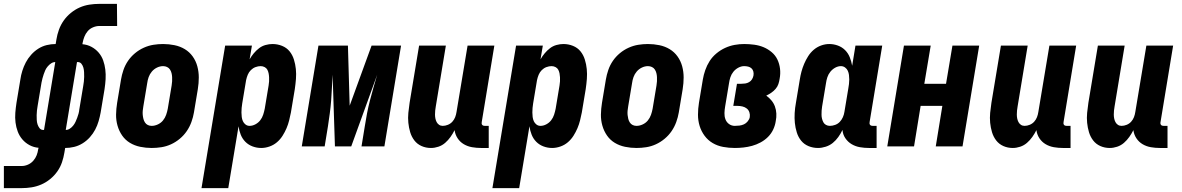

<svg xmlns="http://www.w3.org/2000/svg" viewBox="-75 -755 6095 990"><path d="M-55 215V101H37Q53 101 69 94Q85 87 96.5 74Q108 61 114 45.5Q120 30 122 14L124 7Q99 5 77.5 -6.5Q56 -18 40.5 -36Q25 -54 16.5 -76.5Q8 -99 5 -123.5Q2 -148 4 -173.5Q6 -199 10 -225L30 -345Q33 -367 40 -389.5Q47 -412 58 -433Q69 -454 85.5 -472.5Q102 -491 122.5 -504Q143 -517 166 -522.5Q189 -528 212 -528L216 -552Q220 -577 229 -602Q238 -627 253.5 -649Q269 -671 290.5 -688.5Q312 -706 336 -716.5Q360 -727 385.5 -731Q411 -735 436 -735H528L529 -621H437Q421 -621 404.5 -614Q388 -607 377 -594Q366 -581 360 -565.5Q354 -550 351 -534L350 -527Q375 -525 396.5 -513.5Q418 -502 433.5 -484Q449 -466 457 -443.5Q465 -421 468 -396.5Q471 -372 469.5 -346.5Q468 -321 464 -295L444 -175Q440 -153 433.5 -130.5Q427 -108 416 -87Q405 -66 388.5 -47.5Q372 -29 351 -16Q330 -3 307 2.5Q284 8 261 8L257 32Q253 57 244.5 82Q236 107 220.5 129Q205 151 183.5 168.5Q162 186 137.5 196.5Q113 207 87.5 211Q62 215 37 215ZM264 -85Q275 -85 285 -91.5Q295 -98 302.5 -107.5Q310 -117 314.5 -127Q319 -137 323 -147.5Q327 -158 330 -169Q333 -180 334 -191L354 -311Q356 -323 357.5 -335Q359 -347 359 -359Q359 -371 358.5 -383Q358 -395 355 -406Q352 -417 345 -426Q338 -435 326 -435H322ZM148 -85H152L210 -435Q199 -435 189 -428.5Q179 -422 171 -412.5Q163 -403 158.5 -393Q154 -383 150.5 -372.5Q147 -362 144 -351Q141 -340 139 -329L119 -209Q117 -197 115.5 -185Q114 -173 114 -161Q114 -149 114.5 -137Q115 -125 118.5 -114Q122 -103 129 -94Q136 -85 148 -85Z M707 8Q677 8 648 2Q619 -4 595 -18.5Q571 -33 555 -56Q539 -79 531 -107Q523 -135 523.5 -164.5Q524 -194 529 -225L549 -345Q553 -369 561.5 -394Q570 -419 585 -441Q600 -463 621 -480.5Q642 -498 666.5 -509Q691 -520 716 -524Q741 -528 766 -528Q796 -528 825 -522Q854 -516 878 -501.5Q902 -487 918.5 -464Q935 -441 942.5 -413Q950 -385 950 -355.5Q950 -326 945 -295L925 -175Q921 -151 912 -126Q903 -101 888 -79Q873 -57 852 -39.5Q831 -22 807 -11Q783 0 757.5 4Q732 8 707 8ZM707 -106Q723 -106 739 -113.5Q755 -121 765.5 -134Q776 -147 781.5 -162.5Q787 -178 790 -194L810 -314Q812 -325 812.5 -336Q813 -347 812.5 -357.5Q812 -368 809.5 -378Q807 -388 801.5 -396.5Q796 -405 786.5 -409.5Q777 -414 766 -414Q750 -414 734.5 -406.5Q719 -399 708 -386Q697 -373 691.5 -357.5Q686 -342 684 -326L664 -206Q662 -195 661 -184Q660 -173 661 -162.5Q662 -152 664.5 -142Q667 -132 672.5 -123.5Q678 -115 687 -110.5Q696 -106 707 -106Z M964 215 1086 -520H1224L1212 -449Q1221 -465 1233.5 -480Q1246 -495 1261 -506.5Q1276 -518 1294.5 -523Q1313 -528 1330 -528Q1356 -528 1379.5 -518.5Q1403 -509 1418 -490.5Q1433 -472 1440.5 -448Q1448 -424 1450.5 -399Q1453 -374 1451 -348Q1449 -322 1445 -295L1425 -175Q1421 -155 1416 -134.5Q1411 -114 1402.5 -94Q1394 -74 1382 -55Q1370 -36 1353 -21.5Q1336 -7 1314.5 0.5Q1293 8 1272 8Q1249 8 1227.5 0Q1206 -8 1190.5 -23.5Q1175 -39 1166.5 -60Q1158 -81 1155 -104L1102 215ZM1212 -106Q1227 -106 1242 -114Q1257 -122 1267 -135Q1277 -148 1282 -163.5Q1287 -179 1290 -194L1310 -314Q1312 -325 1312.5 -335.5Q1313 -346 1312.5 -356.5Q1312 -367 1310 -377Q1308 -387 1303.5 -395.5Q1299 -404 1289.5 -409Q1280 -414 1269 -414Q1256 -414 1242.5 -409Q1229 -404 1218.5 -393.5Q1208 -383 1202.5 -369.5Q1197 -356 1194 -342L1174 -222Q1172 -210 1171 -198.5Q1170 -187 1170 -175Q1170 -163 1171.5 -151.5Q1173 -140 1177.5 -130Q1182 -120 1191 -113Q1200 -106 1212 -106Z M1481 0 1567 -520H1719L1728 -210L1841 -520H1993L1907 0H1789L1806 -104Q1811 -137 1817.5 -170.5Q1824 -204 1832.5 -237Q1841 -270 1850.5 -303Q1860 -336 1870 -370L1736 0H1652L1640 -370Q1638 -336 1636.5 -303Q1635 -270 1632.5 -237Q1630 -204 1625.5 -170.5Q1621 -137 1616 -104L1599 0Z M2147 8Q2121 8 2098.5 -2Q2076 -12 2061.5 -31Q2047 -50 2040 -73.5Q2033 -97 2030.5 -122Q2028 -147 2030.5 -173Q2033 -199 2037 -225L2086 -520H2224L2172 -206Q2170 -195 2169 -185Q2168 -175 2168 -164.5Q2168 -154 2170 -144Q2172 -134 2176.5 -125.5Q2181 -117 2189 -111.5Q2197 -106 2208 -106Q2221 -106 2234.5 -111.5Q2248 -117 2257.5 -127.5Q2267 -138 2272 -151Q2277 -164 2279 -178L2336 -520H2474L2409 -126Q2408 -122 2408.5 -118Q2409 -114 2411.5 -111Q2414 -108 2417.5 -107Q2421 -106 2425 -106H2445V8H2406Q2382 8 2359 4Q2336 0 2316.5 -11.5Q2297 -23 2284.5 -42Q2272 -61 2269 -84Q2260 -66 2248 -49Q2236 -32 2220.5 -18.5Q2205 -5 2185.5 1.5Q2166 8 2147 8Z M2464 215 2586 -520H2724L2712 -449Q2721 -465 2733.5 -480Q2746 -495 2761 -506.5Q2776 -518 2794.5 -523Q2813 -528 2830 -528Q2856 -528 2879.5 -518.5Q2903 -509 2918 -490.5Q2933 -472 2940.5 -448Q2948 -424 2950.5 -399Q2953 -374 2951 -348Q2949 -322 2945 -295L2925 -175Q2921 -155 2916 -134.5Q2911 -114 2902.5 -94Q2894 -74 2882 -55Q2870 -36 2853 -21.5Q2836 -7 2814.5 0.5Q2793 8 2772 8Q2749 8 2727.5 0Q2706 -8 2690.5 -23.5Q2675 -39 2666.5 -60Q2658 -81 2655 -104L2602 215ZM2712 -106Q2727 -106 2742 -114Q2757 -122 2767 -135Q2777 -148 2782 -163.5Q2787 -179 2790 -194L2810 -314Q2812 -325 2812.5 -335.5Q2813 -346 2812.5 -356.5Q2812 -367 2810 -377Q2808 -387 2803.5 -395.5Q2799 -404 2789.5 -409Q2780 -414 2769 -414Q2756 -414 2742.5 -409Q2729 -404 2718.5 -393.5Q2708 -383 2702.5 -369.5Q2697 -356 2694 -342L2674 -222Q2672 -210 2671 -198.5Q2670 -187 2670 -175Q2670 -163 2671.5 -151.5Q2673 -140 2677.5 -130Q2682 -120 2691 -113Q2700 -106 2712 -106Z M3207 8Q3177 8 3148 2Q3119 -4 3095 -18.5Q3071 -33 3055 -56Q3039 -79 3031 -107Q3023 -135 3023.5 -164.5Q3024 -194 3029 -225L3049 -345Q3053 -369 3061.5 -394Q3070 -419 3085 -441Q3100 -463 3121 -480.5Q3142 -498 3166.5 -509Q3191 -520 3216 -524Q3241 -528 3266 -528Q3296 -528 3325 -522Q3354 -516 3378 -501.5Q3402 -487 3418.5 -464Q3435 -441 3442.5 -413Q3450 -385 3450 -355.5Q3450 -326 3445 -295L3425 -175Q3421 -151 3412 -126Q3403 -101 3388 -79Q3373 -57 3352 -39.5Q3331 -22 3307 -11Q3283 0 3257.5 4Q3232 8 3207 8ZM3207 -106Q3223 -106 3239 -113.5Q3255 -121 3265.5 -134Q3276 -147 3281.5 -162.5Q3287 -178 3290 -194L3310 -314Q3312 -325 3312.5 -336Q3313 -347 3312.5 -357.5Q3312 -368 3309.5 -378Q3307 -388 3301.5 -396.5Q3296 -405 3286.5 -409.5Q3277 -414 3266 -414Q3250 -414 3234.5 -406.5Q3219 -399 3208 -386Q3197 -373 3191.5 -357.5Q3186 -342 3184 -326L3164 -206Q3162 -195 3161 -184Q3160 -173 3161 -162.5Q3162 -152 3164.5 -142Q3167 -132 3172.5 -123.5Q3178 -115 3187 -110.5Q3196 -106 3207 -106Z M3714 8Q3683 8 3653.5 2.5Q3624 -3 3599.5 -17.5Q3575 -32 3558 -55Q3541 -78 3532.5 -105.5Q3524 -133 3524 -163.5Q3524 -194 3529 -225L3549 -345Q3553 -369 3561.5 -393.5Q3570 -418 3584 -440Q3598 -462 3619 -479.5Q3640 -497 3664 -508Q3688 -519 3713 -523.5Q3738 -528 3762 -528Q3788 -528 3814 -524.5Q3840 -521 3862.5 -511.5Q3885 -502 3904 -486Q3923 -470 3933.5 -448Q3944 -426 3947 -400.5Q3950 -375 3945 -349Q3943 -335 3938.5 -321.5Q3934 -308 3924 -296.5Q3914 -285 3901.5 -276.5Q3889 -268 3876 -262Q3890 -252 3902 -238Q3914 -224 3920.5 -206.5Q3927 -189 3928 -169.5Q3929 -150 3925 -131Q3922 -109 3912 -87.5Q3902 -66 3885 -49Q3868 -32 3846.5 -20.5Q3825 -9 3803 -3Q3781 3 3758.5 5.5Q3736 8 3714 8ZM3714 -106Q3726 -106 3738 -107.5Q3750 -109 3761 -114Q3772 -119 3780.5 -129.5Q3789 -140 3791 -151Q3793 -164 3789 -176Q3785 -188 3775.5 -195.5Q3766 -203 3753.5 -206Q3741 -209 3728 -209H3706L3725 -323H3747Q3757 -323 3767.5 -324.5Q3778 -326 3787.5 -331.5Q3797 -337 3802.5 -346Q3808 -355 3810 -365Q3812 -376 3809.5 -386Q3807 -396 3800 -402.5Q3793 -409 3783 -411.5Q3773 -414 3762 -414Q3747 -414 3732 -406Q3717 -398 3706.5 -385Q3696 -372 3691 -356.5Q3686 -341 3684 -326L3664 -206Q3661 -189 3660.5 -172Q3660 -155 3665.5 -140Q3671 -125 3684 -115.5Q3697 -106 3714 -106Z M4143 8Q4117 8 4094 -1.5Q4071 -11 4056 -29.5Q4041 -48 4033.5 -72Q4026 -96 4023.5 -121Q4021 -146 4022.5 -172Q4024 -198 4029 -225L4049 -345Q4052 -365 4057.5 -385.5Q4063 -406 4071.5 -426Q4080 -446 4092 -465Q4104 -484 4121 -498.5Q4138 -513 4159 -520.5Q4180 -528 4201 -528Q4224 -528 4245.5 -520Q4267 -512 4282.5 -496.5Q4298 -481 4306.5 -460Q4315 -439 4319 -416L4336 -520H4474L4409 -126Q4408 -122 4408.5 -118Q4409 -114 4411.5 -111Q4414 -108 4417.5 -107Q4421 -106 4425 -106H4445V8H4406Q4382 8 4359 4Q4336 0 4316.5 -11.5Q4297 -23 4284 -42Q4271 -61 4269 -85Q4260 -66 4247.5 -48.5Q4235 -31 4219 -18Q4203 -5 4182.5 1.5Q4162 8 4143 8ZM4204 -106Q4217 -106 4231 -111Q4245 -116 4255 -126.5Q4265 -137 4271 -150.5Q4277 -164 4279 -178L4299 -298Q4301 -310 4302.5 -321.5Q4304 -333 4304 -345Q4304 -357 4302.5 -368.5Q4301 -380 4296.5 -390Q4292 -400 4282.5 -407Q4273 -414 4261 -414Q4246 -414 4231.5 -406Q4217 -398 4206.5 -385Q4196 -372 4191 -356.5Q4186 -341 4184 -326L4164 -206Q4162 -195 4161.5 -184.5Q4161 -174 4161 -163.5Q4161 -153 4163.5 -143Q4166 -133 4170.5 -124.5Q4175 -116 4184 -111Q4193 -106 4204 -106Z M4500 0 4586 -520H4724L4691 -323H4803L4836 -520H4974L4888 0H4750L4784 -209H4672L4638 0Z M5147 8Q5121 8 5098.5 -2Q5076 -12 5061.5 -31Q5047 -50 5040 -73.5Q5033 -97 5030.5 -122Q5028 -147 5030.5 -173Q5033 -199 5037 -225L5086 -520H5224L5172 -206Q5170 -195 5169 -185Q5168 -175 5168 -164.5Q5168 -154 5170 -144Q5172 -134 5176.5 -125.5Q5181 -117 5189 -111.5Q5197 -106 5208 -106Q5221 -106 5234.5 -111.5Q5248 -117 5257.5 -127.5Q5267 -138 5272 -151Q5277 -164 5279 -178L5336 -520H5474L5409 -126Q5408 -122 5408.5 -118Q5409 -114 5411.5 -111Q5414 -108 5417.5 -107Q5421 -106 5425 -106H5445V8H5406Q5382 8 5359 4Q5336 0 5316.5 -11.5Q5297 -23 5284.5 -42Q5272 -61 5269 -84Q5260 -66 5248 -49Q5236 -32 5220.5 -18.5Q5205 -5 5185.5 1.5Q5166 8 5147 8Z M5647 8Q5621 8 5598.5 -2Q5576 -12 5561.5 -31Q5547 -50 5540 -73.5Q5533 -97 5530.5 -122Q5528 -147 5530.5 -173Q5533 -199 5537 -225L5586 -520H5724L5672 -206Q5670 -195 5669 -185Q5668 -175 5668 -164.5Q5668 -154 5670 -144Q5672 -134 5676.5 -125.5Q5681 -117 5689 -111.5Q5697 -106 5708 -106Q5721 -106 5734.5 -111.5Q5748 -117 5757.5 -127.5Q5767 -138 5772 -151Q5777 -164 5779 -178L5836 -520H5974L5909 -126Q5908 -122 5908.5 -118Q5909 -114 5911.5 -111Q5914 -108 5917.5 -107Q5921 -106 5925 -106H5945V8H5906Q5882 8 5859 4Q5836 0 5816.5 -11.5Q5797 -23 5784.5 -42Q5772 -61 5769 -84Q5760 -66 5748 -49Q5736 -32 5720.5 -18.5Q5705 -5 5685.5 1.5Q5666 8 5647 8Z"/></svg>

Font: Iosevka Heavy
Style: Italic
Weight: 900
Italic angle: -9°
Monospace: yes
Designer: Belleve Invis
Foundry: Belleve Invis
Version: Version 32.5.0; ttfautohint (v1.8.4)